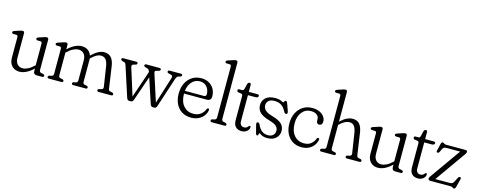

<svg xmlns="http://www.w3.org/2000/svg" viewBox="-32 -1417 5278 2117"><g transform="rotate(15 2607.0 -358.0)"><path d="M75 -119V-349Q75 -362 70.8 -367.5Q66.5 -373 56.5 -374L21.5 -374.5Q5.5 -377.5 5.5 -390Q5.5 -402 24.5 -408.5L80.5 -427Q94 -431.5 101 -433Q108 -434.5 113.5 -434.5Q134.5 -434.5 134.5 -411.5V-134.5Q134.5 -86 157.8 -60.5Q181 -35 218 -35Q245 -35 276.5 -50Q308 -65 343.5 -98.5L350.5 -105.5V-349Q350.5 -362 346.5 -367.5Q342.5 -373 332 -374L297.5 -374.5Q281.5 -377.5 281.5 -390Q281.5 -402 300 -408.5L356 -427Q369.5 -431.5 376.5 -433Q383.5 -434.5 389.5 -434.5Q410 -434.5 410 -411.5V-68Q410 -42 433 -37.5L455.5 -33Q471 -28 471 -15.5Q471 0 451.5 0H390.5Q351.5 0 351.5 -40.5V-67.5Q269.5 10.5 192.5 10.5Q140.5 10.5 107.8 -23.2Q75 -57 75 -119Z M630.5 -411.5V-361.5Q713 -439.5 789.5 -439.5Q829.5 -439.5 858.5 -419.5Q887.5 -399.5 900 -362Q979 -439.5 1043.5 -439.5Q1096.5 -439.5 1124.5 -407.5Q1152.5 -375.5 1161.5 -315.5L1197.5 -68Q1199.5 -54 1203.5 -47Q1207.5 -40 1220.5 -37.5L1242.5 -33Q1258.5 -27.5 1258.5 -15.5Q1258.5 0 1239 0H1097Q1078 0 1078 -15.5Q1078 -27.5 1092.5 -32L1115 -36.5Q1141.5 -42 1138 -67L1103 -294.5Q1095.5 -343.5 1075.5 -368.8Q1055.5 -394 1017.5 -394Q996 -394 971.5 -381.2Q947 -368.5 915 -338.5L906.5 -330.5Q907.5 -320.5 907.5 -310V-68Q907.5 -53.5 912.2 -46.2Q917 -39 930.5 -36.5L952.5 -32Q967 -27.5 967 -15.5Q967 0 948.5 0H807Q788.5 0 788.5 -15.5Q788.5 -27.5 803 -32L825 -36.5Q838.5 -39 843.2 -46.2Q848 -53.5 848 -68V-294.5Q848 -343 824.8 -368.5Q801.5 -394 764 -394Q736.5 -394 705 -379Q673.5 -364 638 -330.5L630.5 -323.5V-68Q630.5 -53.5 635.5 -46.2Q640.5 -39 653.5 -36.5L676 -32Q690.5 -27.5 690.5 -15.5Q690.5 0 671.5 0H530Q510.5 0 510.5 -15.5Q510.5 -28 526 -33L548 -37.5Q571 -42 571 -68V-349Q571 -362 567 -367.5Q563 -373 553 -374L518 -374.5Q502 -377.5 502 -390Q502 -402 521 -408.5L576.5 -427Q590 -431.5 597.2 -433Q604.5 -434.5 610 -434.5Q630.5 -434.5 630.5 -411.5Z M1466.5 8H1447.5Q1427 8 1417.5 -19.5L1308 -357Q1301.5 -376.5 1295.8 -383Q1290 -389.5 1282 -391.5L1262 -396.5Q1251.5 -400.5 1248 -404.2Q1244.5 -408 1244.5 -414Q1244.5 -429.5 1264 -429.5H1412Q1429.5 -429.5 1429.5 -414.5Q1429.5 -409 1426.2 -404.5Q1423 -400 1413.5 -397L1394.5 -392Q1376.5 -387.5 1373 -378.5Q1369.5 -369.5 1375.5 -351.5L1470.5 -48L1575.5 -355.5L1572 -365.5Q1565.5 -385.5 1547 -390.5L1524 -396.5Q1507.5 -402.5 1507.5 -414Q1507.5 -429.5 1527.5 -429.5H1675.5Q1695 -429.5 1695 -414Q1695 -402.5 1676.5 -397L1657.5 -392Q1639 -387.5 1636 -379.8Q1633 -372 1637.5 -358L1737 -50L1832.5 -353.5Q1838 -369.5 1833.8 -378.8Q1829.5 -388 1813 -392L1790.5 -397Q1773 -402 1773 -414Q1773 -429.5 1794 -429.5H1919Q1938.5 -429.5 1938.5 -414.5Q1938.5 -403 1921 -396.5L1902 -392Q1893.5 -389.5 1886.8 -381.5Q1880 -373.5 1872.5 -352.5L1762.5 -16Q1754 8 1734 8H1715.5Q1696 8 1687 -18L1593.5 -300.5L1495.5 -17Q1486 8 1466.5 8Z M2320 -275Q2320 -226.5 2269 -226.5H2010.5Q2011 -136 2054 -86.8Q2097 -37.5 2165 -37.5Q2217.5 -37.5 2250.5 -64.2Q2283.5 -91 2295 -124.5Q2301.5 -137.5 2311.5 -137.5Q2325 -137.5 2323 -120Q2318.5 -86.5 2296.8 -56.8Q2275 -27 2238.2 -8.5Q2201.5 10 2152.5 10Q2091 10 2046.2 -18.2Q2001.5 -46.5 1977.5 -96.5Q1953.5 -146.5 1953.5 -212Q1953.5 -277 1978 -328.5Q2002.5 -380 2047.8 -409.8Q2093 -439.5 2155.5 -439.5Q2203 -439.5 2240.2 -418.8Q2277.5 -398 2298.8 -361Q2320 -324 2320 -275ZM2147.5 -402.5Q2093.5 -402.5 2056.5 -363Q2019.5 -323.5 2012 -258H2228.5Q2255.5 -258 2255.5 -284Q2255.5 -334.5 2226 -368.5Q2196.5 -402.5 2147.5 -402.5Z M2491 -706.5V-68Q2491 -42 2514 -37.5L2536 -33Q2551.5 -28 2551.5 -15.5Q2551.5 0 2532 0H2390Q2370.5 0 2370.5 -15.5Q2370.5 -28 2386 -33L2408.5 -37.5Q2431.5 -42 2431.5 -68V-644Q2431.5 -657 2427.2 -662.5Q2423 -668 2413 -669L2378 -669.5Q2362 -672.5 2362 -685Q2362 -697 2381 -703.5L2437 -722Q2450.5 -726.5 2457.5 -728Q2464.5 -729.5 2470.5 -729.5Q2491 -729.5 2491 -706.5Z M2617 -390.5 2587.5 -394Q2576 -396.5 2573 -402Q2570 -407.5 2570 -414Q2570 -429.5 2588 -429.5H2621Q2629 -429.5 2633.5 -433.8Q2638 -438 2642 -450.5L2656 -509Q2664 -528.5 2679.5 -528.5Q2696 -528.5 2696 -508.5V-429.5H2793Q2814.5 -429.5 2814.5 -415Q2814.5 -392 2779 -392H2696V-96.5Q2696 -68.5 2709 -53.2Q2722 -38 2745 -38Q2765.5 -38 2775.8 -46Q2786 -54 2792 -62.2Q2798 -70.5 2804 -70.5Q2814.5 -70.5 2814.5 -54.5Q2814.5 -32 2790.5 -11Q2766.5 10 2729 10Q2687 10 2661.8 -14.8Q2636.5 -39.5 2636.5 -90V-361.5Q2636.5 -374.5 2633 -381.2Q2629.5 -388 2617 -390.5Z M3022 -22.5Q3059 -22.5 3080 -42.2Q3101 -62 3101 -93Q3101 -123.5 3080 -144.2Q3059 -165 2999 -183Q2916 -207 2884.2 -240.2Q2852.5 -273.5 2852.5 -322.5Q2852.5 -372 2888.8 -405.8Q2925 -439.5 2996.5 -439.5Q3040 -439.5 3061.8 -428.2Q3083.5 -417 3094 -417Q3098.5 -417 3100 -422.8Q3101.5 -428.5 3104.2 -434Q3107 -439.5 3115.5 -439.5Q3122 -439.5 3127 -435.2Q3132 -431 3136.5 -418.5L3165.5 -337Q3175 -308.5 3161.5 -302.5Q3143 -294.5 3130 -319Q3107 -366.5 3074 -386.5Q3041 -406.5 2998.5 -406.5Q2950.5 -406.5 2929.2 -385.5Q2908 -364.5 2908 -335Q2908 -303.5 2931.5 -279.5Q2955 -255.5 3018.5 -237.5Q3094.5 -216 3125.5 -184.2Q3156.5 -152.5 3156.5 -105.5Q3156.5 -56 3121 -22.8Q3085.5 10.5 3022.5 10.5Q2991 10.5 2972 3Q2953 -4.5 2943.2 -12Q2933.5 -19.5 2929.5 -19.5Q2923.5 -19.5 2922.5 -12Q2921.5 -4.5 2919.8 3Q2918 10.5 2909 10.5Q2895.5 10.5 2892 -6.5L2870 -90Q2865.5 -110 2866 -118.5Q2866.5 -127 2874.5 -130Q2891.5 -136 2904.5 -110.5Q2941.5 -22.5 3022 -22.5Z M3574 -326.5Q3574 -304.5 3564.2 -292.8Q3554.5 -281 3539 -281Q3506 -281 3506 -320.5V-334Q3506 -364 3481.8 -383.2Q3457.5 -402.5 3413.5 -402.5Q3351.5 -402.5 3312.5 -353.8Q3273.5 -305 3273.5 -228Q3273.5 -137.5 3316.8 -88Q3360 -38.5 3427 -38.5Q3479.5 -38.5 3510 -65Q3540.5 -91.5 3551.5 -124.5Q3558.5 -137.5 3568 -137.5Q3582 -137.5 3580 -120Q3575 -86.5 3554 -56.8Q3533 -27 3497.2 -8.5Q3461.5 10 3413.5 10Q3354 10 3309.8 -18Q3265.5 -46 3241.5 -96Q3217.5 -146 3217.5 -212Q3217.5 -277 3242.5 -328.5Q3267.5 -380 3313.5 -409.8Q3359.5 -439.5 3421.5 -439.5Q3469 -439.5 3503 -423.2Q3537 -407 3555.5 -381.2Q3574 -355.5 3574 -326.5Z M3741 -706.5V-369.5Q3779.5 -406 3814 -422.8Q3848.5 -439.5 3881.5 -439.5Q3933 -439.5 3960 -407.2Q3987 -375 3996 -315L4032 -68Q4034 -54 4038 -47Q4042 -40 4055 -37.5L4077 -33Q4092.5 -27.5 4092.5 -15.5Q4092.5 0 4073 0H3931Q3912.5 0 3912.5 -15.5Q3912.5 -27.5 3927 -32L3949.5 -36.5Q3976 -42 3972.5 -67L3937.5 -294.5Q3929.5 -343.5 3910.5 -368.8Q3891.5 -394 3855.5 -394Q3833 -394 3807 -381.8Q3781 -369.5 3748 -338.5L3741 -331.5V-68Q3741 -53.5 3745.8 -46.2Q3750.5 -39 3763.5 -36.5L3786 -32Q3800.5 -27.5 3800.5 -15.5Q3800.5 0 3782 0H3640Q3620.5 0 3620.5 -15.5Q3620.5 -28 3636 -33L3658.5 -37.5Q3681.5 -42 3681.5 -68V-644Q3681.5 -657 3677.2 -662.5Q3673 -668 3663 -669L3628 -669.5Q3612 -672.5 3612 -685Q3612 -697 3631 -703.5L3687 -722Q3700.5 -726.5 3707.5 -728Q3714.5 -729.5 3720.5 -729.5Q3741 -729.5 3741 -706.5Z M4168 -119V-349Q4168 -362 4163.8 -367.5Q4159.5 -373 4149.5 -374L4114.5 -374.5Q4098.5 -377.5 4098.5 -390Q4098.5 -402 4117.5 -408.5L4173.5 -427Q4187 -431.5 4194 -433Q4201 -434.5 4206.5 -434.5Q4227.5 -434.5 4227.5 -411.5V-134.5Q4227.5 -86 4250.8 -60.5Q4274 -35 4311 -35Q4338 -35 4369.5 -50Q4401 -65 4436.5 -98.5L4443.5 -105.5V-349Q4443.5 -362 4439.5 -367.5Q4435.5 -373 4425 -374L4390.5 -374.5Q4374.5 -377.5 4374.5 -390Q4374.5 -402 4393 -408.5L4449 -427Q4462.5 -431.5 4469.5 -433Q4476.5 -434.5 4482.5 -434.5Q4503 -434.5 4503 -411.5V-68Q4503 -42 4526 -37.5L4548.5 -33Q4564 -28 4564 -15.5Q4564 0 4544.5 0H4483.5Q4444.5 0 4444.5 -40.5V-67.5Q4362.5 10.5 4285.5 10.5Q4233.5 10.5 4200.8 -23.2Q4168 -57 4168 -119Z M4629.5 -390.5 4600 -394Q4588.5 -396.5 4585.5 -402Q4582.5 -407.5 4582.5 -414Q4582.5 -429.5 4600.5 -429.5H4633.5Q4641.5 -429.5 4646 -433.8Q4650.5 -438 4654.5 -450.5L4668.5 -509Q4676.5 -528.5 4692 -528.5Q4708.5 -528.5 4708.5 -508.5V-429.5H4805.5Q4827 -429.5 4827 -415Q4827 -392 4791.5 -392H4708.5V-96.5Q4708.5 -68.5 4721.5 -53.2Q4734.5 -38 4757.5 -38Q4778 -38 4788.2 -46Q4798.5 -54 4804.5 -62.2Q4810.5 -70.5 4816.5 -70.5Q4827 -70.5 4827 -54.5Q4827 -32 4803 -11Q4779 10 4741.5 10Q4699.5 10 4674.2 -14.8Q4649 -39.5 4649 -90V-361.5Q4649 -374.5 4645.5 -381.2Q4642 -388 4629.5 -390.5Z M5180 -385.5 4931 -33H5094Q5115 -33 5124.5 -39.2Q5134 -45.5 5143.5 -63L5166.5 -108.5Q5176 -127 5189.5 -125Q5204.5 -123.5 5200 -105.5L5177 -13.5Q5172.5 2.5 5168 8.5Q5163.5 14.5 5155.5 14.5Q5144.5 14.5 5138 7.2Q5131.5 0 5112.5 0H4884Q4858 0 4858 -20Q4858 -30.5 4868 -44L5117 -396.5H4967.5Q4944 -396.5 4934.2 -391.5Q4924.5 -386.5 4916 -370L4900.5 -336.5Q4891.5 -319 4878.5 -320.5Q4863.5 -323 4867.5 -340.5L4887 -422Q4892 -444.5 4906.5 -444.5Q4917 -444.5 4923.8 -437Q4930.5 -429.5 4948 -429.5H5167.5Q5191 -429.5 5191 -412Q5191 -402 5180 -385.5Z"/></g></svg>

Font: Fraunces 144pt S100 Light
Style: Regular
Weight: 300
Version: Version 1.000; ttfautohint (v1.8.3)